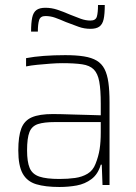

<svg xmlns="http://www.w3.org/2000/svg" viewBox="-20 -738 542 766"><path d="M217 8Q161 8 124.5 -3Q88 -14 70.5 -45.5Q53 -77 53 -138Q53 -194 65 -225.5Q77 -257 107 -270Q137 -283 191 -283Q204 -283 226 -282.5Q248 -282 276 -281Q304 -280 331.5 -279.5Q359 -279 382 -278V-324Q382 -380 376 -412.5Q370 -445 354 -461Q338 -477 307.5 -481.5Q277 -486 228 -486Q208 -486 181 -484Q154 -482 128.5 -479.5Q103 -477 84 -473V-506Q115 -512 155 -515Q195 -518 240 -518Q284 -518 315 -513Q346 -508 366 -496Q386 -484 397 -462.5Q408 -441 412.5 -408.5Q417 -376 417 -330V0H389L386 -81H382Q371 -43 345 -23.5Q319 -4 286 2Q253 8 217 8ZM217 -24Q251 -24 279.5 -28Q308 -32 329.5 -45Q351 -58 361 -84Q373 -114 377.5 -143Q382 -172 382 -210V-251H200Q156 -251 131.5 -243Q107 -235 97.5 -211Q88 -187 88 -138Q88 -92 98.5 -67.5Q109 -43 137 -33.5Q165 -24 217 -24ZM104 -612Q104 -647 108.5 -668Q113 -689 125.5 -698Q138 -707 161 -707Q185 -707 208 -699.5Q231 -692 261 -679Q283 -670 302.5 -663Q322 -656 341 -656Q362 -656 366.5 -672Q371 -688 371 -718H398Q398 -682 393.5 -661.5Q389 -641 376.5 -632Q364 -623 341 -623Q316 -623 294 -631Q272 -639 243 -650Q218 -661 199.5 -667.5Q181 -674 161 -674Q141 -674 136 -657.5Q131 -641 131 -612Z"/></svg>

Font: Saira SemiCondensed Thin
Style: Regular
Weight: 250
Width: 4
Designer: Hector Gatti with collaboration of the Omnibus-Type team
Foundry: Omnibus-Type
Version: Version 1.101